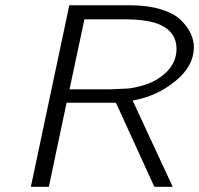

<svg xmlns="http://www.w3.org/2000/svg" viewBox="-20 -715 762 735"><path d="M98.1 0 245.1 -693.8 246.1 -694.8H478Q544.9 -694.8 595.5 -679.4Q646 -664.1 672.1 -638.4Q698.2 -612.8 710.2 -586.4Q722.2 -560.1 722.2 -534.2Q722.2 -462.4 651.1 -404.3Q580.1 -346.2 487.8 -330.1L641.1 0H570.8L423.8 -321.8H234.9L167 0ZM246.1 -373H401.9Q447.8 -375 467.8 -376Q487.8 -377 526.9 -387.9Q565.9 -398.9 594.2 -419.9Q655.8 -463.4 655.8 -527.8Q655.8 -589.8 597.2 -618.2Q551.3 -641.1 453.1 -641.1H303.2Z"/></svg>

Font: CMU Bright
Style: Oblique
Weight: 500
Italic angle: -12°
Version: Version 0.7.0